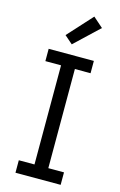

<svg xmlns="http://www.w3.org/2000/svg" viewBox="-145 -1041 689 1100"><g transform="rotate(15 200.0 -490.5)"><path d="M66 0V-74H159V-662H66V-735H334V-662H241V-74H334V0ZM187 -794 139 -836 271 -981 330 -929Z"/></g></svg>

Font: Iosevka Etoile
Style: Regular
Weight: 400
Designer: Belleve Invis
Foundry: Belleve Invis
Version: Version 33.2.4